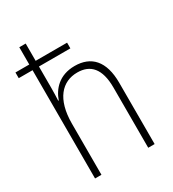

<svg xmlns="http://www.w3.org/2000/svg" viewBox="-184 -861 868 963"><g transform="rotate(-30 250.0 -380.0)"><path d="M80 0H117V-296C117 -438 180 -505 268 -505C343 -505 388 -459 388 -349V0H425V-355C425 -481 368 -540 273 -540C183 -540 137 -485 118 -430H115C116 -454 117 -473 117 -502V-627H299V-660H117V-760H80V-660H0V-627H80Z"/></g></svg>

Font: Noto Sans Mono ExtraCondensed ExtraLight
Style: Regular
Weight: 200
Width: 2
Designer: Monotype Design Team
Foundry: Monotype Imaging Inc.
Version: Version 2.014